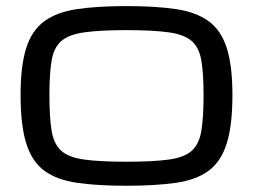

<svg xmlns="http://www.w3.org/2000/svg" viewBox="-20 -593 822 624"><path d="M391.1 10.7Q296.9 10.7 231 1.2Q165 -8.3 124.5 -37.8Q84 -67.4 65.4 -126.5Q46.9 -185.5 46.9 -284.2Q46.9 -379.9 65.4 -437.5Q84 -495.1 124.5 -524.4Q165 -553.7 231 -563.5Q296.9 -573.2 391.1 -573.2Q485.8 -573.2 551.5 -563.5Q617.2 -553.7 657.7 -524.4Q698.2 -495.1 716.8 -437.5Q735.4 -379.9 735.4 -284.2Q735.4 -185.5 716.8 -126.5Q698.2 -67.4 657.7 -37.8Q617.2 -8.3 551.5 1.2Q485.8 10.7 391.1 10.7ZM641.6 -284.2Q641.6 -354 634.5 -396Q627.4 -438 603.5 -459.2Q579.6 -480.5 529.1 -487.8Q478.5 -495.1 391.1 -495.1Q304.2 -495.1 253.4 -487.8Q202.6 -480.5 178.7 -459.2Q154.8 -438 147.7 -396Q140.6 -354 140.6 -284.2Q140.6 -211.9 147.7 -168.5Q154.8 -125 178.7 -103.3Q202.6 -81.5 253.4 -74.5Q304.2 -67.4 391.1 -67.4Q478.5 -67.4 529.1 -74.5Q579.6 -81.5 603.5 -103.3Q627.4 -125 634.5 -168.5Q641.6 -211.9 641.6 -284.2Z"/></svg>

Font: Michroma
Style: Regular
Weight: 400
Designer: Vernon Adams
Foundry: Vernon Adams
Version: Version 1.100; ttfautohint (v1.8.4.7-5d5b);gftools[0.9.29]